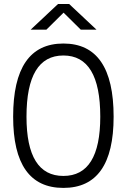

<svg xmlns="http://www.w3.org/2000/svg" viewBox="-20 -918 626 948"><path d="M293 9.8Q44.9 9.8 44.9 -341.8Q44.9 -703.1 293 -703.1Q541 -703.1 541 -341.8Q541 9.8 293 9.8ZM293 -49.3Q475.1 -49.3 475.1 -341.8Q475.1 -644 293 -644Q110.8 -644 110.8 -341.8Q110.8 -49.3 293 -49.3ZM131.3 -771.5 266.6 -898.4H321.3L456.5 -771.5H378.9L293.9 -855.5L209 -771.5Z"/></svg>

Font: CaskaydiaMono NF Light
Style: Regular
Weight: 300
Designer: Aaron Bell
Foundry: Saja Typeworks
Version: Version 2111.001; ttfautohint (v1.8.4);Nerd Fonts 3.1.1